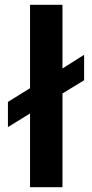

<svg xmlns="http://www.w3.org/2000/svg" viewBox="-20 -779 383 799"><path d="M105 0V-307L13 -250V-355L105 -412V-759H240V-494L330 -551V-445L240 -390V0Z"/></svg>

Font: Ruda ExtraBold
Style: Regular
Weight: 800
Designer: Mariela Monsalve and Angelina Sanchez
Foundry: Mariela Monsalve and Angelina Sanchez
Version: Version 2.000